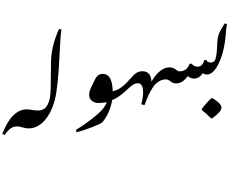

<svg xmlns="http://www.w3.org/2000/svg" viewBox="-20 -1103 2099 1699"><path d="M134.3 15.6Q100.1 15.6 75.4 32.5Q50.8 49.3 20 91.3L0 81.5Q45.9 -33.2 99.9 -84.2Q153.8 -135.3 214.4 -135.3Q239.7 -135.3 265.6 -129.9Q296.9 -125 314.5 -125Q347.2 -125 347.2 -93.3Q347.2 -43 312 -4.9Q276.9 33.2 230.5 33.2Q211.9 33.2 183.6 25.4Q149.4 15.6 134.3 15.6ZM164.6 -535.2ZM91.3 -353.5ZM67.9 241.7Z M507.3 -625Q494.1 -329.6 464.4 -216.8Q434.6 -104 373 -35.4Q311.5 33.2 232.4 33.2Q197.8 33.2 197.8 1.5Q197.8 -48.3 232.9 -86.7Q268.1 -125 314 -125Q354.5 -125 380.4 -147.9Q406.2 -170.9 420.4 -230.5Q429.2 -270 429.2 -377.9L431.6 -553.2Q432.6 -693.8 502.9 -848.1L523.9 -840.3Q515.1 -800.8 507.3 -625ZM508.3 -1080.6ZM509.8 -974.1ZM383.3 290ZM470.2 180.2ZM230.5 33.2ZM476.6 -557.6Z M977.5 -282.2Q977.5 -212.9 953.6 -142.8Q929.7 -72.8 885.3 -20Q861.3 -3.4 792.2 23.4Q723.1 50.3 657.2 67.9L652.3 45.9Q726.1 2 798.1 -54.9Q870.1 -111.8 896.5 -147.5Q918.5 -177.7 924.8 -197.8Q914.1 -196.8 891.6 -194.1Q869.1 -191.4 851.6 -191.4Q815.4 -192.4 793 -210.9Q769 -230.5 769 -261.7Q769 -295.4 789.1 -335.9L821.8 -401.9Q844.7 -449.2 889.6 -449.2Q977.5 -449.2 977.5 -282.2ZM824.7 -631.8ZM762.2 199.7ZM906.2 -205.6ZM756.8 -49.3Z M1320.3 -376Q1320.3 -367.2 1318.4 -356Q1335 -354 1335 -339.8Q1335 -332 1330.6 -326.7Q1291 -266.1 1259.8 -173.8L1230.5 -179.2Q1246.6 -242.7 1246.6 -286.6Q1245.6 -364.7 1201.7 -366.2Q1178.7 -366.2 1159.9 -355Q1141.1 -343.8 1114.7 -318.8Q1053.7 -260.7 1005.4 -233.2Q957 -205.6 906.2 -205.6Q896.5 -205.6 889.4 -214.4Q882.3 -223.1 882.3 -236.3Q882.3 -260.7 898.2 -275.9Q914.1 -291 932.6 -291Q985.4 -291 1030.5 -315.4Q1075.7 -339.8 1128.4 -401.4Q1165.5 -445.3 1188.7 -459Q1211.9 -472.7 1242.2 -472.7Q1279.8 -472.7 1300 -446.8Q1320.3 -420.9 1320.3 -376ZM1217.3 -848.1ZM1092.8 -961.4ZM1248 576.7ZM1210.9 -81.5Z M1807.6 -571.8Q1810.5 -567.4 1811.5 -561.5Q1822.8 -550.8 1843.8 -549.8Q1855.5 -549.8 1864.3 -539.3Q1873 -528.8 1873 -511.2Q1873 -481.4 1853.5 -462.4Q1834 -443.4 1810.5 -443.4Q1791 -443.4 1775.4 -456.1Q1761.2 -434.6 1741.5 -421.1Q1721.7 -407.7 1696.3 -407.7Q1666.5 -407.7 1641.6 -429.7Q1596.2 -365.2 1539.6 -365.2Q1507.3 -365.2 1487.8 -383.8Q1468.8 -400.4 1448.2 -400.4Q1380.9 -400.4 1330.6 -326.7Q1307.6 -288.1 1299.3 -283.7Q1291 -279.3 1286.6 -279.3Q1273.4 -280.3 1272.5 -288.1Q1272.5 -300.3 1314.7 -372.3Q1356.9 -444.3 1397.5 -475.1Q1437 -506.8 1477.5 -506.8Q1510.7 -506.8 1531.7 -490.2Q1543.5 -481.4 1551.8 -476.6Q1560.1 -471.7 1572.3 -471.7Q1632.8 -472.7 1658.2 -538.6L1675.8 -539.6Q1695.3 -513.2 1728.5 -513.2Q1773.4 -513.2 1786.6 -570.8ZM1627 -859.4ZM1620.1 -112.3Z M1765.6 -129.9V-138.7Q1777.8 -156.7 1809.1 -191.7Q1840.3 -226.6 1852.5 -234.4H1861.3Q1898.9 -210.4 1919.2 -190.2Q1939.5 -169.9 1939.5 -149.9Q1939.5 -114.7 1856.9 -55.2H1848.1Q1806.2 -98.1 1765.6 -129.9ZM1852.5 -143.6ZM1852.5 15.1Z M1810.5 -443.4Q1799.3 -443.4 1790.5 -453.9Q1781.7 -464.4 1781.7 -481.9Q1781.7 -511.2 1800.5 -530.5Q1819.3 -549.8 1843.8 -549.8Q1867.7 -549.8 1878.7 -564.7Q1889.6 -579.6 1895.3 -620.1Q1900.9 -660.6 1902.8 -728Q1904.8 -766.1 1914.8 -796.9Q1924.8 -827.6 1967.8 -896L1988.8 -889.2Q1980 -848.6 1978.5 -810.1Q1967.8 -655.3 1918.9 -549.3Q1870.1 -443.4 1810.5 -443.4ZM1950.2 -1082.5ZM1852.5 -143.6ZM1991.7 -241.2ZM1923.8 -460.9Z"/></svg>

Font: Noto Nastaliq Urdu
Style: Regular
Weight: 400
Designer: Monotype Design Team
Foundry: Monotype Imaging Inc.
Version: Version 1.02 uh